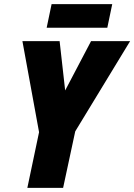

<svg xmlns="http://www.w3.org/2000/svg" viewBox="-20 -914 653 934"><path d="M207 -779H502L526 -894H231ZM113 0H287L346 -275L613 -714H423L297 -474L270 -714H89L170 -271Z"/></svg>

Font: Noto Sans Condensed Black
Style: Italic
Weight: 900
Width: 3
Italic angle: -12°
Designer: Monotype Design Team
Foundry: Monotype Imaging Inc.
Version: Version 2.013